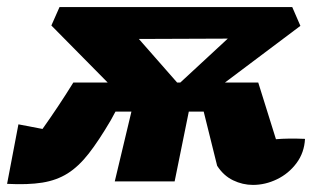

<svg xmlns="http://www.w3.org/2000/svg" viewBox="-67 -512 882 542"><path d="M-47 7 -15 -161 53 -148Q75 -179 97 -212Q119 -245 140 -279H237L78 -440L101 -492H758L781 -439L568 -279H662L712 -119Q745 -122 794 -120Q792 -81 770 -51.5Q748 -22 715 -6Q682 10 647 10Q618 10 591 -3Q564 -16 546 -44L508 -197H466L426 0H257L304 -197H259L246 -173Q212 -115 183.5 -78.5Q155 -42 124 -22.5Q93 -3 52.5 3.5Q12 10 -47 7ZM325 -402 433 -279H442L576 -403Z"/></svg>

Font: Piazzolla ExtraBold
Style: Italic
Weight: 800
Italic angle: -11.3°
Designer: Juan Pablo del Peral
Foundry: Huerta Tipografica
Version: Version 1.330